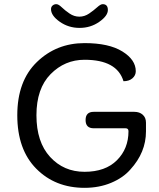

<svg xmlns="http://www.w3.org/2000/svg" viewBox="-20 -894 764 922"><path d="M386 -687Q503 -687 567.5 -647Q632 -607 632 -552Q632 -532 616 -518Q600 -504 573 -504Q542 -607 386 -607Q291 -607 223 -538Q155 -469 155 -340.5Q155 -212 220.5 -140.5Q286 -69 386 -69Q486 -69 541.5 -124.5Q597 -180 597 -264Q597 -278 583 -278H430Q391 -278 391 -317.5Q391 -357 430 -357H625Q650 -357 665.5 -343Q681 -329 681 -305V-263Q681 -162 606 -80Q571 -40 513.5 -16Q456 8 386 8Q245 8 154 -84Q63 -176 63 -340.5Q63 -505 157 -596Q251 -687 386 -687ZM473 -874Q498 -874 498 -846Q498 -818 456.5 -789Q415 -760 362 -760Q309 -760 267 -789.5Q225 -819 225 -850Q225 -861 232.5 -867.5Q240 -874 250.5 -874Q261 -874 276.5 -859Q292 -844 314 -829Q336 -814 361 -814Q386 -814 408 -829Q430 -844 446.5 -859Q463 -874 473 -874Z"/></svg>

Font: Merge One
Style: Regular
Weight: 400
Designer: Kosal Sen
Foundry: Philatype
Version: Version 1.001